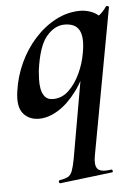

<svg xmlns="http://www.w3.org/2000/svg" viewBox="-51 -448 522 761"><g transform="rotate(-5 210.5 -67.0)"><path d="M158 275Q154 275 153 269.5Q152 264 156 263Q179 259 190 253Q201 247 207 231.5Q213 216 219 185L282 -174L303 -191Q281 -127 246.5 -81Q212 -35 173 -11Q134 13 97 13Q57 13 34 -14.5Q11 -42 20 -103Q28 -161 52.5 -214Q77 -267 114.5 -308.5Q152 -350 198.5 -374.5Q245 -399 296 -399Q316 -399 337.5 -391.5Q359 -384 374.5 -367.5Q390 -351 392 -324L331 -357Q348 -359 367 -373Q386 -387 399 -407Q401 -410 406.5 -408Q412 -406 411 -404L304 178Q297 215 309 230Q321 245 364 239Q367 237 369 243Q371 249 366 250ZM159 -60Q194 -60 221 -85.5Q248 -111 266.5 -150.5Q285 -190 292 -232Q303 -292 288 -321Q273 -350 229 -350Q190 -350 157.5 -312Q125 -274 112 -177Q111 -163 110 -143.5Q109 -124 112.5 -105Q116 -86 126.5 -73Q137 -60 159 -60Z"/></g></svg>

Font: Cormorant
Style: Bold Italic
Weight: 700
Italic angle: -10°
Designer: Christian Thalmann (Catharsis Fonts)
Foundry: Catharsis Fonts
Version: Version 4.000